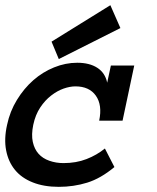

<svg xmlns="http://www.w3.org/2000/svg" viewBox="-37 -707 603 738"><path d="M402.8 -64.9Q350.1 -21 298.1 -4.9Q246.1 11.2 189 11.2Q131.8 11.2 88.9 -5.9Q45.9 -22.9 20.5 -54Q-4.9 -85 -13.4 -128.9Q-22 -172.9 -9.8 -227.1Q1 -278.8 28.1 -323Q55.2 -367.2 91.1 -398.7Q127 -430.2 170.9 -448Q214.8 -465.8 259.8 -465.8Q307.1 -465.8 337.2 -446.3Q367.2 -426.8 375 -389.2L389.2 -455.1H479L434.1 -243.2H344.2Q356.9 -303.2 331.5 -339.1Q306.2 -375 252.9 -375Q231.9 -375 207.5 -366.5Q183.1 -357.9 159.7 -339.8Q136.2 -321.8 117.7 -293.9Q99.1 -266.1 90.8 -227.1Q83 -189 89.1 -161.4Q95.2 -133.8 111.1 -116Q127 -98.1 152.6 -89.1Q178.2 -80.1 207 -80.1Q255.9 -80.1 295.4 -95.5Q335 -110.8 366.2 -136.2ZM425.8 -599.1 189 -480 161.1 -546.9 387.2 -687Z"/></svg>

Font: Anonymous Pro
Style: Bold Italic
Weight: 700
Italic angle: -12°
Monospace: yes
Designer: Mark Simonson
Version: Version 1.003